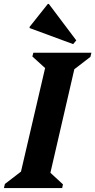

<svg xmlns="http://www.w3.org/2000/svg" viewBox="-47 -959 486 979"><path d="M-27 0 -22 -21 60 -84 183 -612 118 -671 123 -690H419L414 -669L332 -606L210 -78L274 -19L270 0ZM326 -734 104 -816V-822L197 -939H202L342 -753Z"/></svg>

Font: Platypi SemiBold
Style: Italic
Weight: 600
Italic angle: -13°
Designer: David Sargent
Foundry: Bolt Cutter Type
Version: Version 1.200; ttfautohint (v1.8.4.7-5d5b)